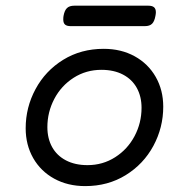

<svg xmlns="http://www.w3.org/2000/svg" viewBox="-20 -630 640 661"><path d="M516.6 -587.9Q516.6 -582.5 515.1 -575.2Q511.7 -556.2 503.4 -548.1Q495.1 -540 478.5 -540H223.6Q210 -540 203.9 -545.4Q197.8 -550.8 197.8 -563Q197.8 -570.3 198.7 -575.2Q202.1 -594.2 210.7 -602.3Q219.2 -610.4 235.8 -610.4H490.7Q503.9 -610.4 510.3 -605Q516.6 -599.6 516.6 -587.9ZM542 -262.7Q542 -190.9 508.1 -127.9Q474.1 -64.9 412.8 -27.1Q351.6 10.7 273.4 10.7Q213.4 10.7 166.7 -14.9Q120.1 -40.5 94.2 -85.9Q68.4 -131.3 68.4 -188.5Q68.4 -260.3 102.3 -323.2Q136.2 -386.2 197.5 -424.1Q258.8 -461.9 336.9 -461.9Q397 -461.9 443.6 -436.3Q490.2 -410.6 516.1 -365.2Q542 -319.8 542 -262.7ZM143.1 -192.4Q143.1 -153.3 159.4 -123.8Q175.8 -94.2 207 -77.9Q238.3 -61.5 281.2 -61.5Q334 -61.5 376.7 -88.9Q419.4 -116.2 443.4 -161.6Q467.3 -207 467.3 -258.8Q467.3 -297.9 450.9 -327.4Q434.6 -356.9 403.3 -373.3Q372.1 -389.6 329.1 -389.6Q276.4 -389.6 233.6 -362.3Q190.9 -335 167 -289.6Q143.1 -244.1 143.1 -192.4Z"/></svg>

Font: Courier Prime Sans
Style: Italic
Weight: 400
Italic angle: -10°
Designer: Alan Dague-Greene
Foundry: Quote-Unquote Apps
Version: Version 3.020